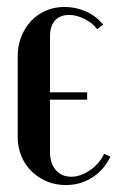

<svg xmlns="http://www.w3.org/2000/svg" viewBox="-20 -524 338 553"><path d="M31 -363Q31 -393 41.5 -419Q52 -445 70 -464Q88 -483 112.5 -493.5Q137 -504 166 -504Q198 -504 227.5 -491Q257 -478 277 -453L260 -440Q245 -459 222.5 -470Q200 -481 179 -481Q153 -481 138.5 -465Q124 -449 124 -420V-258H231V-237H124V-86Q124 -54 140.5 -34.5Q157 -15 185 -15Q212 -15 239 -33.5Q266 -52 280 -81L298 -73Q280 -35 246 -13Q212 9 170 9Q140 9 115 -1.5Q90 -12 71 -30.5Q52 -49 41.5 -74.5Q31 -100 31 -129Z"/></svg>

Font: Moniqa Narrow Heading
Style: Bold
Weight: 700
Width: 4
Designer: Rajesh Rajput
Foundry: Rajesh Rajput
Version: Version 1.000